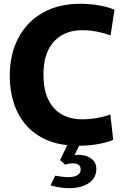

<svg xmlns="http://www.w3.org/2000/svg" viewBox="-20 -760 653 1017"><path d="M395.7 12Q299.5 12 230.3 -17.6Q161 -47.2 117 -98.8Q73 -150.5 52.3 -216.8Q31.7 -283.2 31.7 -356Q31.7 -473.7 77.8 -560.1Q124 -646.5 207.8 -693.2Q291.7 -740 402.8 -740Q460 -740 509.3 -730.7Q558.7 -721.3 586.3 -707.8L565.7 -572.2Q534.7 -584.2 495.5 -592.1Q456.3 -600 413.7 -600Q355.2 -600 308.7 -574.2Q262.3 -548.3 236.2 -496Q210.2 -443.7 210.2 -363.5Q210.2 -288.5 234.2 -236Q258.2 -183.5 304.5 -155.7Q350.8 -128 416 -128Q453.5 -128 494 -135Q534.5 -142 564.5 -153.8L579.7 -19Q553 -6.8 503 2.6Q453 12 395.7 12ZM345.3 236.7Q320.8 236.7 296.1 232.7Q271.3 228.8 247.7 222L272.2 170.5Q290.5 173.8 308.3 176Q326.2 178.2 341.3 178.2Q374.8 178.2 391.1 167.4Q407.3 156.7 407.3 137.7Q407.3 119.5 394.9 112.2Q382.5 104.8 363.3 105.2Q344 105.5 325 112.2L298.2 87.5L340.7 0H405L375.2 61Q408.8 58 434.7 65.8Q460.7 73.7 475.5 91.2Q490.3 108.7 490.3 135Q490.3 182.2 451.1 209.4Q411.8 236.7 345.3 236.7Z"/></svg>

Font: Murecho Thin
Style: Regular
Weight: 100
Designer: Neil Summerour
Foundry: Positype
Version: Version 1.010